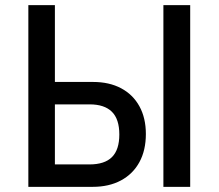

<svg xmlns="http://www.w3.org/2000/svg" viewBox="-20 -725 848 745"><path d="M90 0V-705H193V-407H341Q404 -407 450 -382.5Q496 -358 521 -312.5Q546 -267 546 -205Q546 -142 521 -96Q496 -50 449.5 -25Q403 0 340 0ZM193 -87H327Q386 -87 414.5 -115.5Q443 -144 443 -203Q443 -263 414 -291.5Q385 -320 328 -320H193ZM614 0V-705H718V0Z"/></svg>

Font: Nunito Sans 7pt Condensed SemiBold
Style: Regular
Weight: 600
Width: 3
Designer: Vernon Adams
Foundry: Vernon Adams
Version: Version 3.101;gftools[0.9.27]